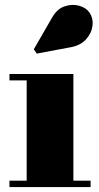

<svg xmlns="http://www.w3.org/2000/svg" viewBox="-20 -761 402 781"><path d="M278.5 -460V-26H348.5V0H18.5V-26H88.5V-434H18.5V-460ZM129.5 -543 117.5 -560.5 191 -688Q211.5 -724.5 242.2 -735Q273 -745.5 301.5 -737.8Q330 -730 343.5 -710.5Q360 -686.5 356.2 -656.2Q352.5 -626 330.2 -601.2Q308 -576.5 268.5 -569Z"/></svg>

Font: Bodoni Moda 9pt Black
Style: Regular
Weight: 900
Designer: Owen Earl
Foundry: indestructible type
Version: Version 2.005